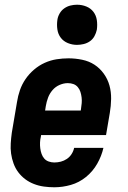

<svg xmlns="http://www.w3.org/2000/svg" viewBox="-20 -785 540 813"><path d="M210 8Q188 8 166 5Q144 2 123.5 -6Q103 -14 86.5 -26.5Q70 -39 57.5 -55.5Q45 -72 37.5 -92.5Q30 -113 27 -134.5Q24 -156 25.5 -178.5Q27 -201 30 -223L52 -353Q56 -379 64.5 -403.5Q73 -428 88 -450Q103 -472 124 -490Q145 -508 169.5 -519Q194 -530 219.5 -534Q245 -538 270 -538Q299 -538 328 -532Q357 -526 380 -511Q403 -496 419.5 -473Q436 -450 443.5 -423Q451 -396 450.5 -366Q450 -336 445 -307L429 -213H154L153 -206Q150 -194 149.5 -181.5Q149 -169 150.5 -157Q152 -145 156 -133.5Q160 -122 167.5 -113.5Q175 -105 186.5 -101Q198 -97 210 -97Q224 -97 237.5 -100.5Q251 -104 263 -112Q275 -120 283 -132.5Q291 -145 294 -159H418Q410 -124 391.5 -91.5Q373 -59 344 -35.5Q315 -12 280 -2Q245 8 210 8ZM171 -317H322L323 -324Q325 -336 326 -348.5Q327 -361 325.5 -373Q324 -385 320.5 -396Q317 -407 309.5 -416Q302 -425 291 -429Q280 -433 267 -433Q250 -433 232.5 -425.5Q215 -418 202.5 -403.5Q190 -389 183.5 -371.5Q177 -354 174 -336ZM306 -595Q286 -595 267.5 -602.5Q249 -610 237.5 -625Q226 -640 223 -660Q220 -680 223 -701Q225 -715 232.5 -728Q240 -741 252 -749.5Q264 -758 278 -761.5Q292 -765 306 -765Q327 -765 345.5 -757.5Q364 -750 375.5 -735Q387 -720 390 -700Q393 -680 390 -659Q387 -645 380 -632Q373 -619 361 -610.5Q349 -602 334.5 -598.5Q320 -595 306 -595Z"/></svg>

Font: Iosevka Curly XBdObl
Style: Regular
Weight: 800
Italic angle: -9°
Monospace: yes
Designer: Belleve Invis
Foundry: Belleve Invis
Version: Version 11.1.0; ttfautohint (v1.8.3)